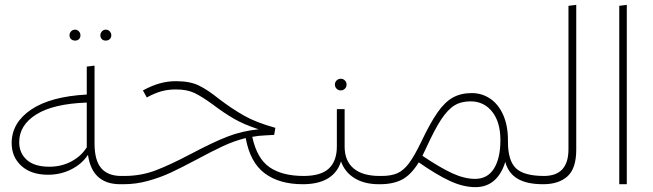

<svg xmlns="http://www.w3.org/2000/svg" viewBox="-20 -758 2688 790"><path d="M508 -17 488 0H475Q359 0 342 -121Q317 -83 273 -61Q229 -39 178 -39Q108 -39 68 -75.5Q28 -112 28 -169Q28 -253 108 -307Q188 -361 337 -369V-484L369 -488V-168Q369 -98 396.5 -66Q424 -34 479 -34H491ZM337 -152V-336Q199 -331 129 -287Q59 -243 59 -173Q59 -128 90.5 -100Q122 -72 183 -72Q233 -72 274 -94Q315 -116 337 -152ZM266 -613Q266 -622 272.5 -629Q279 -636 289 -636Q298 -636 304.5 -629Q311 -622 311 -613Q311 -603 305 -597Q299 -591 289 -591Q279 -591 272.5 -597Q266 -603 266 -613ZM393 -613Q393 -622 399.5 -629Q406 -636 415 -636Q425 -636 431.5 -629Q438 -622 438 -613Q438 -603 431.5 -597Q425 -591 415 -591Q405 -591 399 -597Q393 -603 393 -613Z M1246 -17 1226 0Q1129 0 1069 -45Q1009 -90 991 -190Q943 -178 897 -156.5Q851 -135 788 -101Q724 -67 682 -47.5Q640 -28 590 -14Q540 0 488 0L468 -17L491 -34Q560 -34 620.5 -57Q681 -80 770 -127Q853 -171 913.5 -195Q974 -219 1044 -226Q983 -246 942.5 -269.5Q902 -293 857 -327Q812 -360 781 -375Q750 -390 704 -390Q672 -390 644.5 -382.5Q617 -375 584 -357L568 -386Q605 -406 637.5 -415Q670 -424 704 -424Q761 -424 797.5 -406.5Q834 -389 881 -351Q935 -310 984.5 -282Q1034 -254 1113 -232L1108 -203L1072 -201Q1044 -200 1018 -195Q1037 -106 1089 -70Q1141 -34 1230 -34Z M1559 -17 1539 0Q1480 0 1439.5 -24.5Q1399 -49 1383 -94Q1369 -48 1329.5 -24Q1290 0 1226 0L1206 -17L1229 -34Q1301 -34 1333.5 -65Q1366 -96 1366 -155V-309H1398V-155Q1398 -96 1435 -65Q1472 -34 1542 -34ZM1358 -410Q1358 -420 1365 -427Q1372 -434 1382 -434Q1392 -434 1399 -427Q1406 -420 1406 -410Q1406 -400 1399 -393Q1392 -386 1382 -386Q1372 -386 1365 -393Q1358 -400 1358 -410Z M2235 -17 2215 0Q2147 0 2109 -23Q2071 -46 2059 -92Q2044 -42 2013 -15Q1982 12 1936 12Q1886 12 1831 -13.5Q1776 -39 1703 -90Q1671 -38 1634 -19Q1597 0 1544 0H1539L1519 -17L1542 -34H1550Q1590 -34 1615.5 -45.5Q1641 -57 1663 -86.5Q1685 -116 1713 -174Q1750 -252 1780 -295Q1810 -338 1843 -356.5Q1876 -375 1921 -375Q1963 -375 1997 -352Q2031 -329 2050.5 -285Q2070 -241 2070 -181V-175Q2070 -97 2103 -65.5Q2136 -34 2219 -34ZM2039 -181Q2039 -256 2005 -298.5Q1971 -341 1916 -341Q1877 -341 1849.5 -324Q1822 -307 1795 -266Q1768 -225 1732 -146Q1729 -140 1725.5 -132.5Q1722 -125 1718 -117Q1791 -68 1841 -45Q1891 -22 1935 -22Q1986 -22 2012.5 -64.5Q2039 -107 2039 -181Z M2195 -17 2218 -34Q2319 -34 2319 -144V-734L2351 -738V-142Q2351 -65 2315 -32.5Q2279 0 2215 0Z M2528 0V-734L2559 -738V0Z"/></svg>

Font: FiraGO UltraLight
Style: Regular
Weight: 200
Designer: bBox Type
Foundry: bBox Type GmbH
Version: Version 1.001